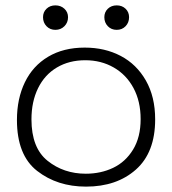

<svg xmlns="http://www.w3.org/2000/svg" viewBox="-20 -693 639 714"><path d="M43 -247Q43 -326 72.5 -387Q102 -448 159 -482Q216 -516 295 -516Q370 -516 429 -485Q488 -454 522.5 -393.5Q557 -333 557 -249Q557 -126 485.5 -62.5Q414 1 300 1Q193 1 118 -57.5Q43 -116 43 -247ZM503 -250Q503 -316 476.5 -365.5Q450 -415 403 -442Q356 -469 297 -469Q237 -469 191.5 -442Q146 -415 121.5 -365Q97 -315 97 -249Q97 -143 157 -95Q217 -47 299 -47Q355 -47 401 -69Q447 -91 475 -137Q503 -183 503 -250ZM140 -629Q140 -648 153 -660.5Q166 -673 186 -673Q206 -673 219.5 -660.5Q233 -648 233 -629Q233 -609 219.5 -595.5Q206 -582 186 -582Q166 -582 153 -595.5Q140 -609 140 -629ZM368 -629Q368 -648 381 -660.5Q394 -673 414 -673Q434 -673 447 -660.5Q460 -648 460 -629Q460 -609 447 -595.5Q434 -582 414 -582Q394 -582 381 -595.5Q368 -609 368 -629Z"/></svg>

Font: Mali Light
Style: Regular
Weight: 300
Designer: Kitiyaporn Chalermlarp | Katatrad Aksorn Co.,Ltd.
Foundry: Cadson Demak Co.,Ltd.
Version: Version 1.000; ttfautohint (v1.6)